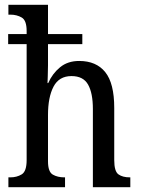

<svg xmlns="http://www.w3.org/2000/svg" viewBox="-20 -780 587 800"><path d="M15 0V-41H23Q50 -41 70.5 -53.5Q91 -66 91 -113V-596H14V-638H91V-651Q91 -695 70.5 -707Q50 -719 23 -719H15V-760H180V-638H323V-596H180V-508Q180 -485 179 -462Q178 -439 178 -434H181Q198 -473 230 -499.5Q262 -526 310 -526Q381 -526 418.5 -479.5Q456 -433 456 -330V-113Q456 -66 473.5 -53.5Q491 -41 521 -41H523V0H367V-326Q367 -392 347 -427.5Q327 -463 278 -463Q226 -463 203 -419Q180 -375 180 -301V-108Q180 -64 200 -52.5Q220 -41 248 -41H251V0Z"/></svg>

Font: Noto Serif Myanmar Cond
Style: Regular
Weight: 400
Width: 3
Designer: Ben Mitchell and the Monotype Design Team
Foundry: Monotype Imaging Inc.
Version: Version 2.106; ttfautohint (v1.8.4.7-5d5b)